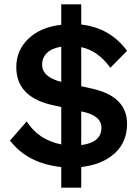

<svg xmlns="http://www.w3.org/2000/svg" viewBox="-20 -772 640 884"><path d="M399 -365Q565 -330 565 -202Q565 -118 508 -66Q451 -14 354 -3V92H262V-3Q107 -19 26 -125L103 -213Q157 -128 262 -107V-279L232 -286Q55 -321 55 -463Q55 -540 110.5 -593.5Q166 -647 262 -658V-752H354V-659Q487 -644 565 -538L488 -460Q432 -538 354 -555V-375ZM174 -475Q174 -417 262 -395V-557Q218 -550 196 -528Q174 -506 174 -475ZM354 -104Q447 -116 447 -184Q447 -241 355 -259H354Z"/></svg>

Font: Elaine Sans SemiBold
Style: Regular
Weight: 600
Designer: Wei Huang
Foundry: Wei Huang
Version: Version 2.001;December 24, 2019;FontCreator 12.0.0.2547 64-b